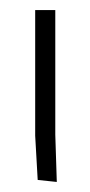

<svg xmlns="http://www.w3.org/2000/svg" viewBox="-20 -360 180 382"><path d="M50 -340H90V-92L93 2L55 -2L50 -90Z"/></svg>

Font: Glametrix
Style: Light
Weight: 300
Designer: gluk
Foundry: gluk
Version: Version 0.40